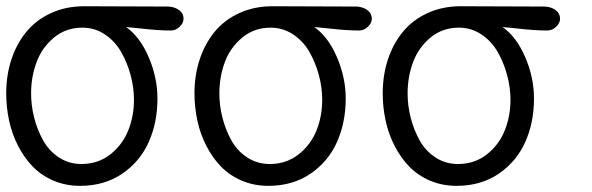

<svg xmlns="http://www.w3.org/2000/svg" viewBox="-21 -587 1904 618"><path d="M250 -566.9 522 -565.9Q542.5 -564.5 556.2 -554Q569.8 -543.5 569.8 -526.9Q569.8 -512.7 557.1 -500.7Q544.4 -488.8 528.8 -488.8Q506.8 -488.8 483.2 -490.5Q459.5 -492.2 429.2 -495.6Q398.9 -499 384.8 -500Q429.7 -468.3 457.8 -402.6Q485.8 -336.9 485.8 -270Q485.8 -192.9 457.8 -129.9Q429.7 -66.9 372.3 -27.8Q314.9 11.2 236.8 11.2Q190.4 11.2 151.1 -5.6Q111.8 -22.5 84.2 -51Q56.6 -79.6 37.1 -117.7Q17.6 -155.8 8.3 -198.7Q-1 -241.7 -1 -287.1Q-1 -344.7 15.6 -395.3Q32.2 -445.8 63.5 -484.1Q94.7 -522.5 142.8 -544.7Q190.9 -566.9 250 -566.9ZM241.2 -59.1Q294.4 -59.1 333.7 -89.8Q373 -120.6 391.6 -166.7Q410.2 -212.9 410.2 -266.1Q410.2 -305.2 399.4 -345.2Q388.7 -385.3 368.9 -419.9Q349.1 -454.6 316.4 -476.3Q283.7 -498 244.1 -498Q191.4 -498 152.8 -466.1Q114.3 -434.1 96.7 -387Q79.1 -339.8 79.1 -286.1Q79.1 -246.6 89.1 -207.8Q99.1 -168.9 117.9 -135Q136.7 -101.1 168.9 -80.1Q201.2 -59.1 241.2 -59.1Z M856 -566.9 1127.9 -565.9Q1148.4 -564.5 1162.1 -554Q1175.8 -543.5 1175.8 -526.9Q1175.8 -512.7 1163.1 -500.7Q1150.4 -488.8 1134.8 -488.8Q1112.8 -488.8 1089.1 -490.5Q1065.4 -492.2 1035.2 -495.6Q1004.9 -499 990.7 -500Q1035.6 -468.3 1063.7 -402.6Q1091.8 -336.9 1091.8 -270Q1091.8 -192.9 1063.7 -129.9Q1035.6 -66.9 978.3 -27.8Q920.9 11.2 842.8 11.2Q796.4 11.2 757.1 -5.6Q717.8 -22.5 690.2 -51Q662.6 -79.6 643.1 -117.7Q623.5 -155.8 614.3 -198.7Q605 -241.7 605 -287.1Q605 -344.7 621.6 -395.3Q638.2 -445.8 669.4 -484.1Q700.7 -522.5 748.8 -544.7Q796.9 -566.9 856 -566.9ZM847.2 -59.1Q900.4 -59.1 939.7 -89.8Q979 -120.6 997.6 -166.7Q1016.1 -212.9 1016.1 -266.1Q1016.1 -305.2 1005.4 -345.2Q994.6 -385.3 974.9 -419.9Q955.1 -454.6 922.4 -476.3Q889.6 -498 850.1 -498Q797.4 -498 758.8 -466.1Q720.2 -434.1 702.6 -387Q685.1 -339.8 685.1 -286.1Q685.1 -246.6 695.1 -207.8Q705.1 -168.9 723.9 -135Q742.7 -101.1 774.9 -80.1Q807.1 -59.1 847.2 -59.1Z M1461.9 -566.9 1733.9 -565.9Q1754.4 -564.5 1768.1 -554Q1781.7 -543.5 1781.7 -526.9Q1781.7 -512.7 1769 -500.7Q1756.3 -488.8 1740.7 -488.8Q1718.8 -488.8 1695.1 -490.5Q1671.4 -492.2 1641.1 -495.6Q1610.8 -499 1596.7 -500Q1641.6 -468.3 1669.7 -402.6Q1697.8 -336.9 1697.8 -270Q1697.8 -192.9 1669.7 -129.9Q1641.6 -66.9 1584.2 -27.8Q1526.9 11.2 1448.7 11.2Q1402.3 11.2 1363 -5.6Q1323.7 -22.5 1296.1 -51Q1268.6 -79.6 1249 -117.7Q1229.5 -155.8 1220.2 -198.7Q1210.9 -241.7 1210.9 -287.1Q1210.9 -344.7 1227.5 -395.3Q1244.1 -445.8 1275.4 -484.1Q1306.6 -522.5 1354.7 -544.7Q1402.8 -566.9 1461.9 -566.9ZM1453.1 -59.1Q1506.3 -59.1 1545.7 -89.8Q1585 -120.6 1603.5 -166.7Q1622.1 -212.9 1622.1 -266.1Q1622.1 -305.2 1611.3 -345.2Q1600.6 -385.3 1580.8 -419.9Q1561 -454.6 1528.3 -476.3Q1495.6 -498 1456.1 -498Q1403.3 -498 1364.7 -466.1Q1326.2 -434.1 1308.6 -387Q1291 -339.8 1291 -286.1Q1291 -246.6 1301 -207.8Q1311 -168.9 1329.8 -135Q1348.6 -101.1 1380.9 -80.1Q1413.1 -59.1 1453.1 -59.1Z"/></svg>

Font: BPreplay
Style: Regular
Weight: 400
Designer: Magenta/George Triantafyllakos
Foundry: Magenta/George Triantafyllakos
Version: Version 1.00